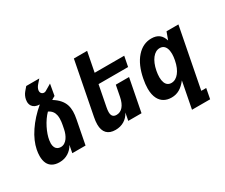

<svg xmlns="http://www.w3.org/2000/svg" viewBox="-148 -1174 2103 1796"><g transform="rotate(-30 903.0 -276.0)"><path d="M167 14.2C204.6 14.2 235.4 4.9 262.7 -12.2C287.6 -27.8 311 -51.3 326.7 -81.1L311 0H454.1L503.4 -253.9C509.3 -283.7 512.7 -311 512.7 -335.9C512.7 -359.4 509.8 -384.3 502 -407.2C487.3 -449.7 455.1 -489.7 397.5 -524.9C409.7 -533.2 422.4 -540.5 434.6 -546.9L456.1 -668.5L390.6 -629.9C382.3 -625 377 -622.1 367.7 -622.1C346.2 -622.1 330.6 -637.2 330.6 -659.2C330.6 -663.1 331.1 -667 331.5 -670.9C335.4 -687 342.8 -702.1 356.9 -718.3L393.1 -759.8H252L219.2 -721.2C203.6 -703.1 191.4 -677.7 186.5 -652.3C185.1 -644.5 184.1 -636.2 184.1 -627.9C184.1 -610.8 188.5 -594.2 198.2 -580.6C211.9 -561 236.8 -547.4 275.9 -546.9C211.9 -493.7 159.2 -435.1 118.7 -375C75.2 -310.5 51.3 -252 40 -196.8C35.2 -172.9 32.7 -149.9 32.7 -128.4C32.7 -98.1 37.6 -70.8 48.8 -48.3C66.9 -12.2 103.5 14.2 167 14.2ZM247.6 -103C220.2 -103 200.7 -116.2 190.9 -136.2C185.1 -148.4 182.1 -164.1 182.1 -178.7C182.1 -189 183.6 -202.1 185.1 -212.4C195.8 -284.7 246.1 -389.6 308.1 -451.2C343.3 -435.1 362.3 -408.2 368.7 -374.5C370.6 -363.8 371.6 -352.1 371.6 -339.8C371.6 -318.4 368.7 -294.4 364.3 -272.5L356 -230.5C350.1 -201.2 338.4 -169.4 320.8 -145C302.7 -120.1 278.8 -103 247.6 -103Z M772 14.2C842.8 14.2 898.9 -19.5 931.2 -81.1L915.5 0H1058.6L1127 -351.6H983.9L960.9 -232.9C944.3 -147.5 904.3 -103 850.1 -103C814.9 -103 797.4 -122.1 797.4 -162.6C797.4 -176.3 799.3 -193.4 803.2 -212.9L846.7 -437H1166L1187.5 -546.9H868.2L909.7 -759.8H766.6L655.8 -190.9C650.4 -163.6 647.5 -138.7 647.5 -116.2C647.5 -29.8 690.9 14.2 772 14.2Z M1483.9 208H1679.7L1700.7 98.1H1647.5L1772.9 -546.9H1644.5L1614.3 -464.8C1595.7 -527.8 1555.2 -560.1 1486.3 -560.1C1426.3 -560.1 1373.5 -535.6 1328.6 -484.9C1281.7 -432.1 1252 -360.4 1234.9 -272.9C1227.5 -235.4 1223.6 -200.7 1223.6 -168.9C1223.6 -124.5 1231.4 -88.9 1246.1 -60.5C1271 -12.2 1315.9 14.2 1377.4 14.2C1441.4 14.2 1490.2 -14.6 1539.1 -77.1ZM1444.3 -105C1413.1 -105 1391.6 -120.6 1380.4 -149.9C1374.5 -165.5 1371.1 -185.1 1371.1 -207.5C1371.1 -228.5 1374 -252.9 1377.9 -273.9C1387.7 -326.2 1406.2 -369.1 1428.7 -397.9C1451.7 -427.2 1479 -442.9 1509.8 -442.9C1540.5 -442.9 1562.5 -427.2 1574.2 -397.9C1580.6 -381.8 1584 -361.3 1584 -338.4C1584 -318.8 1581.5 -297.9 1577.1 -273.9C1566.4 -217.3 1548.3 -178.2 1526.4 -150.4C1503.9 -122.1 1476.6 -105 1444.3 -105Z"/></g></svg>

Font: Hack
Style: Bold Oblique
Weight: 700
Italic angle: -12°
Monospace: yes
Designer: Christopher Simpkins
Foundry: Christopher Simpkins
Version: Version 2.010